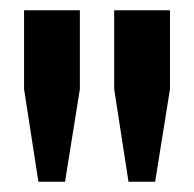

<svg xmlns="http://www.w3.org/2000/svg" viewBox="-20 -749 379 375"><path d="M55 -394 27 -575V-729H136V-575L107 -394ZM231 -394 203 -575V-729H312V-575L283 -394Z"/></svg>

Font: Hubot Sans Condensed SemiBold
Style: Regular
Weight: 600
Width: 3
Designer: Deni Anggara
Foundry: GitHub, Inc., Subsidiary of Microsoft Corporation
Version: Version 2.000